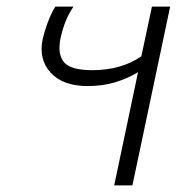

<svg xmlns="http://www.w3.org/2000/svg" viewBox="-20 -560 535 580"><path d="M325 0 397 -342Q366 -323 328 -311.5Q290 -300 245 -300Q170 -300 133 -340.5Q96 -381 109 -442Q123 -500 147 -540H202Q175 -501 163 -445Q153 -397 173 -372.5Q193 -348 259 -348Q346 -348 407 -390L439 -540H494L380 0Z"/></svg>

Font: Kanit ExtraLight
Style: Italic
Weight: 275
Italic angle: -12°
Designer: Katatrad Team
Foundry: CadsonDemak
Version: Version 2.000; ttfautohint (v1.8.3)